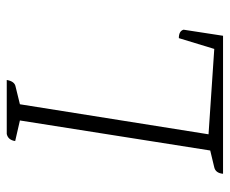

<svg xmlns="http://www.w3.org/2000/svg" viewBox="-76 -605 681 569"><g transform="rotate(-90 264.5 -320.5)"><path d="M34 0Q36 -22 53 -26L103 -38L192 -602L131 -616Q134 -637 152 -641H312Q308 -618 293 -615L240 -602L151 -43L404 -26L436 -131Q457 -131 461 -117L443 0Z"/></g></svg>

Font: Petrona ExtraLight
Style: Italic
Weight: 200
Italic angle: -9°
Designer: Ringo R. Seeber
Foundry: Ringo R. Seeber
Version: Version 2.001; ttfautohint (v1.8.3)